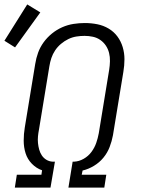

<svg xmlns="http://www.w3.org/2000/svg" viewBox="-25 -847 645 867"><path d="M42 0 51 -58H162L165 -78Q139 -87 119 -107.5Q99 -128 90.5 -155Q82 -182 82 -212Q82 -242 87 -272L134 -558Q138 -584 147 -609Q156 -634 172 -656Q188 -678 209.5 -695.5Q231 -713 256 -724Q281 -735 307 -739Q333 -743 358 -743Q387 -743 414.5 -737.5Q442 -732 465.5 -718Q489 -704 505 -682.5Q521 -661 529 -634.5Q537 -608 537 -579.5Q537 -551 532 -522L485 -236Q480 -209 470 -183Q460 -157 442 -135Q424 -113 399 -98Q374 -83 348 -77L344 -58H455L446 0H284L303 -117H310Q332 -118 353 -130Q374 -142 388 -161Q402 -180 409.5 -201.5Q417 -223 421 -245L468 -532Q471 -551 471.5 -570.5Q472 -590 467.5 -608Q463 -626 453 -641Q443 -656 428 -666.5Q413 -677 394.5 -681Q376 -685 357 -685Q338 -685 319.5 -682Q301 -679 283.5 -670.5Q266 -662 250.5 -649Q235 -636 224 -619.5Q213 -603 207 -585Q201 -567 198 -548L151 -262Q148 -247 146.5 -231.5Q145 -216 146.5 -201Q148 -186 152 -171.5Q156 -157 164 -145Q172 -133 184.5 -125.5Q197 -118 212 -117H223L203 0ZM43 -633 -5 -663 98 -827 157 -791Z"/></svg>

Font: Iosevka Curly Slab LtExObl
Style: Regular
Weight: 300
Width: 7
Italic angle: -9°
Monospace: yes
Designer: Belleve Invis
Foundry: Belleve Invis
Version: Version 11.1.0; ttfautohint (v1.8.3)